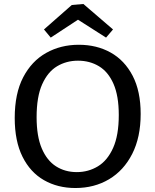

<svg xmlns="http://www.w3.org/2000/svg" viewBox="-20 -935 781 965"><path d="M359 10Q270 10 201 -29.5Q132 -69 93 -147.5Q54 -226 54 -342Q54 -465 96.5 -546.5Q139 -628 212 -669Q285 -710 376 -710Q466 -710 536 -671Q606 -632 646.5 -554.5Q687 -477 687 -362Q687 -245 644.5 -161.5Q602 -78 528 -34Q454 10 359 10ZM366 -70Q424 -70 472 -99Q520 -128 548.5 -191.5Q577 -255 577 -357Q577 -453 550.5 -513.5Q524 -574 477.5 -602Q431 -630 372 -630Q314 -630 267 -602Q220 -574 192 -511.5Q164 -449 164 -346Q164 -250 190 -189Q216 -128 261.5 -99Q307 -70 366 -70ZM235 -746 201 -787 341 -910 399 -915 548 -787 513 -746 372 -836Z"/></svg>

Font: Bitter Medium
Style: Regular
Weight: 500
Designer: Sol Matas, and Bitter project Authors
Foundry: Sol Matas
Version: Version 2.001